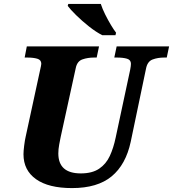

<svg xmlns="http://www.w3.org/2000/svg" viewBox="-20 -951 884 981"><path d="M348 10Q228 10 164 -35.5Q100 -81 100 -163Q100 -179 103.5 -207Q107 -235 111 -252L184 -589Q191 -619 191 -625Q191 -645 170.5 -651Q150 -657 119 -657H106L117 -714H486L474 -657H461Q428 -657 401 -647.5Q374 -638 367 -603L290 -251Q287 -237 282.5 -212.5Q278 -188 278 -167Q278 -65 393 -65Q451 -65 486.5 -89Q522 -113 541 -154Q560 -195 571 -248L645 -594Q647 -603 648 -612Q649 -621 649 -625Q649 -645 629 -651Q609 -657 577 -657H564L576 -714H844L832 -657H819Q786 -657 759.5 -647Q733 -637 726 -600L648 -227Q623 -110 550.5 -50Q478 10 348 10ZM503 -771Q471 -787 435 -815.5Q399 -844 369 -873.5Q339 -903 326 -921L329 -931H495Q503 -906 517.5 -877Q532 -848 547 -823Q562 -798 573 -784L570 -771Z"/></svg>

Font: Noto Serif ExtraBold
Style: Italic
Weight: 800
Italic angle: -12°
Designer: Monotype Design Team
Foundry: Monotype Imaging Inc.
Version: Version 2.013